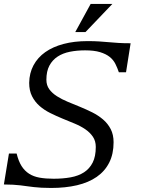

<svg xmlns="http://www.w3.org/2000/svg" viewBox="-62 -933 757 964"><path d="M207 -35.6Q253.9 -35.6 293 -42.7Q332 -49.8 359.9 -67.9Q387.7 -85.9 403.3 -116.7Q418.9 -147.5 418.9 -195.3Q418.9 -225.1 404.5 -246.3Q390.1 -267.6 366.7 -283.7Q343.3 -299.8 313.2 -312.3Q283.2 -324.7 251.7 -337.6Q220.2 -350.6 190.2 -365.5Q160.2 -380.4 136.7 -400.9Q113.3 -421.4 98.9 -449.7Q84.5 -478 84.5 -517.1Q85.4 -566.4 106.4 -605.5Q127.4 -644.5 165.5 -671.4Q203.6 -698.2 257.3 -712.4Q311 -726.6 377.4 -726.6Q412.1 -726.6 436.8 -724.9Q461.4 -723.1 484.1 -721.2Q506.8 -719.2 532.2 -717.5Q557.6 -715.8 593.8 -715.8L570.8 -570.3H534.7Q527.3 -592.3 517.3 -612.3Q507.3 -632.3 488.8 -647.2Q470.2 -662.1 440.7 -671.1Q411.1 -680.2 365.2 -680.2Q324.2 -680.2 288.8 -673.1Q253.4 -666 227.3 -648.9Q201.2 -631.8 186 -603.5Q170.9 -575.2 170.9 -532.7Q170.9 -504.9 185.3 -485.1Q199.7 -465.3 223.6 -450Q247.6 -434.6 277.8 -422.1Q308.1 -409.7 339.6 -396.7Q371.1 -383.8 401.4 -368.7Q431.6 -353.5 455.6 -333Q479.5 -312.5 493.9 -284.7Q508.3 -256.8 508.3 -218.8Q508.3 -159.7 486.3 -116.5Q464.4 -73.2 423.6 -44.9Q382.8 -16.6 324.7 -2.9Q266.6 10.7 194.8 10.7Q167.5 10.7 146.5 9.5Q125.5 8.3 107.7 6.3Q89.8 4.4 73.7 2Q57.6 -0.5 40.3 -2.4Q22.9 -4.4 2.9 -5.6Q-17.1 -6.8 -42.5 -6.8L-17.1 -162.1H21.5Q30.8 -124 46.1 -99.6Q61.5 -75.2 84 -60.8Q106.4 -46.4 137 -41Q167.5 -35.6 207 -35.6ZM393.1 -913.1H502L367.2 -772H315.9Z"/></svg>

Font: Arian AMU Serif
Style: Italic
Weight: 400
Italic angle: -15°
Designer: Ruben Hakobyan (Tarumian)
Foundry: Ruben Hakobyan (Tarumian)
Version: Version 1.002